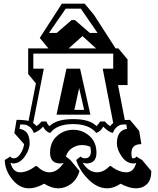

<svg xmlns="http://www.w3.org/2000/svg" viewBox="-20 -963 858 1043"><path d="M673 -501H621L658 -311Q667 -312 686 -312L736 -252L748 -180Q694 -180 694 -132Q694 -103 701 -103Q718 -103 720 -113L752 -94L802 -34Q802 14 778.5 37Q755 60 718.5 60Q682 60 635 35Q598 60 563 60Q508 60 459.5 11Q411 -38 394 -94L418 -113Q426 -103 441 -103Q474 -103 474 -142L471 -165Q452 -175 424.5 -175Q397 -175 372 -159Q347 -143 338 -113L362 -94L412 -34Q398 13 365.5 36.5Q333 60 296.5 60Q260 60 220 35Q175 60 137 60Q85 60 45.5 10Q6 -40 6 -94L37 -113Q39 -103 56.5 -103Q74 -103 90.5 -127Q107 -151 111 -180L58 -240L70 -312Q113 -312 135 -306L175 -510L133 -561V-700H243L196 -757L316 -943H440L490 -883L608 -700H623L673 -640ZM504 -278Q513 -285 524 -303H550Q566 -284 579 -278Q583 -285 595 -295L538 -590H595V-672H161V-590H218L160 -295Q172 -286 178 -278Q190 -285 206 -303H232Q240 -284 249 -278Q287 -316 377.5 -316Q468 -316 504 -278ZM582 -61Q626 -27 666.5 -27Q707 -27 720 -79Q715 -75 706 -75Q668 -75 641.5 -112.5Q615 -150 615 -184Q615 -255 670 -263L666 -287Q647 -287 637.5 -285.5Q628 -284 615 -273.5Q602 -263 593 -241Q570 -245 541 -275Q534 -262 524.5 -253.5Q515 -245 503 -241Q464 -289 377 -289Q290 -289 253 -241Q230 -245 214 -275Q190 -249 164 -241Q155 -263 141.5 -273.5Q128 -284 118 -285.5Q108 -287 90 -287L86 -263Q114 -259 127.5 -239.5Q141 -220 141 -185Q141 -150 114.5 -112.5Q88 -75 51 -75L37 -79Q50 -27 89.5 -27Q129 -27 174 -61H180Q214 -27 248 -27Q293 -27 326 -79Q318 -75 308 -75Q252 -75 252 -133Q252 -191 290 -224.5Q328 -258 378 -258Q428 -258 466 -224.5Q504 -191 504 -133Q504 -75 448 -75L429 -79Q461 -27 508 -27Q543 -27 576 -61ZM287 -340 341 -590H415L471 -340ZM337 -916 246 -784H288L369 -854H387L468 -784H510L419 -916ZM428 -767 353 -700H502ZM410 -485 384 -366H437Z"/></svg>

Font: Ewert
Style: Regular
Weight: 400
Designer: Johan Kallas, Mihkel Virkus
Foundry: Johan Kallas, Mihkel Virkus
Version: Version 1.001